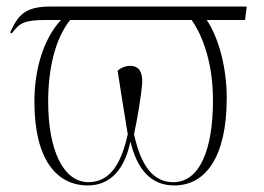

<svg xmlns="http://www.w3.org/2000/svg" viewBox="-20 -556 807 586"><path d="M248 10C319 10 361 -42 378 -124C398 -42 438 10 512 10C607 10 672 -76 672 -257C672 -353 646 -443 611 -495H728L733 -536H133C52 -536 34 -506 11 -457L16 -454C40 -487 56 -495 121 -495H166C113 -437 85 -346 85 -245C85 -69 153 10 248 10ZM509 0C431 0 404 -81 389 -146C398 -186 412 -268 414 -304C415 -334 406 -355 377 -355C364 -355 350 -350 339 -340C349 -273 358 -220 370 -146C353 -72 324 0 250 0C173 0 127 -98 127 -246C127 -346 148 -437 194 -495H565C587 -464 630 -384 630 -250C630 -98 589 0 509 0Z"/></svg>

Font: Noto Serif Display SemiCondensed ExtraLight
Style: Regular
Weight: 200
Width: 4
Designer: Monotype Design Team
Foundry: Monotype Imaging Inc.
Version: Version 2.009